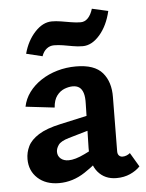

<svg xmlns="http://www.w3.org/2000/svg" viewBox="-49 -688 561 736"><g transform="rotate(-5 231.0 -319.5)"><path d="M370 8Q325 8 298.5 -23.5Q272 -55 273 -116L277 -286Q278 -312 273 -327.5Q268 -343 258 -350Q248 -357 233 -357Q218 -357 201 -350.5Q184 -344 171.5 -327.5Q159 -311 157 -282L46 -295Q52 -325 70.5 -350Q89 -375 117 -393.5Q145 -412 179.5 -422Q214 -432 252 -432Q323 -432 353.5 -396.5Q384 -361 383 -302L381 -94Q381 -83 386.5 -77.5Q392 -72 400 -72Q408 -72 415.5 -75Q423 -78 429 -83L461 -29Q446 -13 422.5 -2.5Q399 8 370 8ZM149 8Q98 8 67 -20.5Q36 -49 36 -94Q36 -120 47.5 -143.5Q59 -167 89 -186Q119 -205 174 -217L337 -253L342 -202L201 -161Q170 -152 160.5 -138.5Q151 -125 151 -112Q151 -96 162.5 -86Q174 -76 193 -76Q218 -76 255 -94Q292 -112 338 -136L340 -97Q296 -54 249 -23Q202 8 149 8ZM128 -482 66 -497Q79 -546 109.5 -579Q140 -612 175 -612Q191 -612 209.5 -609Q228 -606 248 -602.5Q268 -599 285 -599Q301 -599 313 -611.5Q325 -624 332 -647L394 -633Q381 -577 350.5 -542Q320 -507 285 -507Q266 -507 247 -510.5Q228 -514 210 -517Q192 -520 175 -520Q159 -520 146.5 -510Q134 -500 128 -482Z"/></g></svg>

Font: Ysabeau
Style: Bold
Weight: 700
Designer: Christian Thalmann (Catharsis Fonts)
Version: Version 2.000;gftools[0.9.27.dev2+g8671c4b]